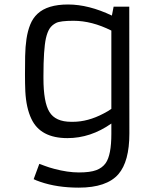

<svg xmlns="http://www.w3.org/2000/svg" viewBox="-20 -611 706 863"><path d="M482.9 -541 490.7 -581.1H561L561.5 -10.7Q561.5 114.7 512.2 171.9Q459.5 232.4 334 232.4Q236.3 232.4 160.6 206.1Q141.6 199.7 131.3 194.3L156.7 125.5Q165.5 128.4 182.6 135Q199.7 141.6 223.6 147.9Q284.2 164.1 334.7 164.1Q385.3 164.1 412.6 153.8Q439.9 143.6 455.1 122.1Q480.5 85.9 480.5 -9.3V-55.7Q387.2 9.8 283.2 9.8Q161.6 9.8 121.1 -76.7Q97.7 -125.5 93.8 -200.2Q92.3 -234.4 92.3 -275.6Q92.3 -316.9 93 -358.9Q93.8 -400.9 99.1 -436.5Q104.5 -472.2 116 -500.7Q127.4 -529.3 148.9 -549.3Q193.4 -590.8 285.9 -590.8Q378.4 -590.8 482.9 -541ZM480.5 -473.6Q392.6 -517.6 310.5 -517.6Q251 -517.6 231.9 -507.8Q212.9 -498 202.9 -482.4Q192.9 -466.8 186.5 -439.5Q175.3 -388.2 175.3 -270.5V-259.8Q175.3 -151.4 202.1 -107.9Q229 -63.5 300.3 -63.5H307.6Q375 -63.5 445.3 -100.6Q465.3 -110.8 480.5 -121.6Z"/></svg>

Font: Armata
Style: Regular
Weight: 400
Designer: Viktoriya Grabowska
Foundry: Viktoriya Grabowska
Version: Version 1.003